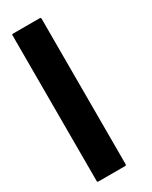

<svg xmlns="http://www.w3.org/2000/svg" viewBox="-180 -719 601 761"><g transform="rotate(-30 120.0 -338.5)"><path d="M156.2 -671.9Q156.2 -587.9 156.2 -420.9Q156.2 -282.2 156.2 -4.9Q156.2 -2.9 154.3 -1Q153.3 0 151.4 0Q110.4 0 28.3 0Q25.4 0 24.4 -1Q23.4 -2.9 23.4 -4.9Q23.4 -88.9 23.4 -255.9Q23.4 -394.5 23.4 -671.9Q23.4 -673.8 24.4 -675.8Q25.4 -676.8 28.3 -676.8Q69.3 -676.8 151.4 -676.8Q153.3 -676.8 154.3 -675.8Q156.2 -673.8 156.2 -671.9Z"/></g></svg>

Font: Typeface
Style: Regular
Weight: 400
Version: Version 1.0